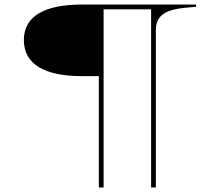

<svg xmlns="http://www.w3.org/2000/svg" viewBox="-20 -720 933 845"><path d="M843 -700H415C405 -700 380 -700 362 -700H340C180 -700 85 -651 85 -544C85 -435 180 -385 340 -385H415V105H436V-679H645V105H666V-589C666 -677 752 -683 843 -690Z"/></svg>

Font: Sprat Extended Light
Style: Regular
Weight: 300
Width: 9
Designer: Ethan Nakache
Foundry: Collletttivo
Version: Version 2.000;Glyphs 3.2 (3217)